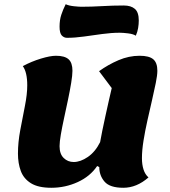

<svg xmlns="http://www.w3.org/2000/svg" viewBox="-20 -864 804 909"><path d="M223 25Q161 25 126.5 3.5Q92 -18 78.5 -54.5Q65 -91 65 -137Q65 -190 76 -248.5Q87 -307 98 -362.5Q109 -418 109 -460Q109 -522 88 -551Q129 -573 173.5 -586.5Q218 -600 245 -600Q286 -600 304.5 -583.5Q323 -567 323 -529Q323 -508 317 -471.5Q311 -435 302 -392Q293 -349 283.5 -305.5Q274 -262 268 -227Q262 -192 262 -172Q262 -135 281.5 -116Q301 -97 329 -97Q361 -97 396 -121Q431 -145 454 -191Q458 -213 464.5 -246Q471 -279 479.5 -316.5Q488 -354 495.5 -388.5Q503 -423 509 -447L449 -527Q492 -558 541 -579Q590 -600 641 -600Q686 -600 705.5 -583.5Q725 -567 725 -529Q725 -508 717.5 -471Q710 -434 699.5 -388.5Q689 -343 678 -294Q667 -245 659.5 -198.5Q652 -152 652 -115Q652 -85 659.5 -61.5Q667 -38 683 -24Q627 25 564 25Q500 25 475 -4Q450 -33 450 -73L440 -78Q407 -29 348 -2Q289 25 223 25ZM297 -685Q283 -685 272.5 -696Q262 -707 262 -738Q262 -769 270 -793.5Q278 -818 291 -844Q306 -837 330 -834.5Q354 -832 365 -832Q413 -832 463.5 -835Q514 -838 566 -838Q600 -838 618.5 -822Q637 -806 637 -767Q637 -750 634 -731.5Q631 -713 623 -695Q611 -703 586.5 -706Q562 -709 547 -709Q508 -709 464 -703Q420 -697 377.5 -691Q335 -685 297 -685Z"/></svg>

Font: Lemon
Style: Regular
Weight: 400
Designer: Eduardo Rodriguez Tunni
Foundry: Eduardo Rodriguez Tunni
Version: Version 1.003; ttfautohint (v1.8.4.7-5d5b);gftools[0.9.24]